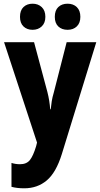

<svg xmlns="http://www.w3.org/2000/svg" viewBox="-20 -777 542 1037"><path d="M2 -549H164L236 -280Q248 -233 251 -187H254Q256 -209 259.5 -230.5Q263 -252 271 -279L340 -549H500L314 55Q283 155 232.5 197.5Q182 240 111 240Q91 240 74 238Q57 236 42 232V103Q64 110 88 110Q123 110 141 88Q159 66 175 13L180 -7ZM88 -686Q88 -721 107 -739Q126 -757 156 -757Q186 -757 205.5 -738.5Q225 -720 225 -686Q225 -653 205.5 -634.5Q186 -616 156 -616Q126 -616 107 -634Q88 -652 88 -686ZM276 -686Q276 -721 295 -739Q314 -757 345 -757Q376 -757 395 -738.5Q414 -720 414 -686Q414 -653 395 -634.5Q376 -616 345 -616Q314 -616 295 -634Q276 -652 276 -686Z"/></svg>

Font: Noto Sans Telugu Condensed ExtraBold
Style: Regular
Weight: 800
Width: 3
Designer: Jelle Bosma - Monotype Design Team
Foundry: Monotype Imaging Inc.
Version: Version 2.005; ttfautohint (v1.8.4.7-5d5b)